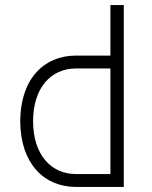

<svg xmlns="http://www.w3.org/2000/svg" viewBox="-20 -740 600 760"><path d="M281 -469H417V-51H281C181 -51 111 -129 111 -260C111 -393 182 -469 281 -469ZM60 -260C61 -93 154 0 281 0H470V-720H417V-520H281C153 -520 61 -427 60 -260Z"/></svg>

Font: Grotesk 01 Extrafine
Style: Bold
Weight: 400
Designer: Frank Adebiaye, contributions by Jérémy Landes, Ariel Martín Pérez
Foundry: Velvetyne Type Foundry
Version: Version 3.000;Glyphs 3.1.2 (3150)